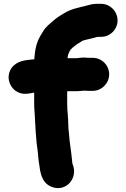

<svg xmlns="http://www.w3.org/2000/svg" viewBox="-20 -782 661 1006"><path d="M348 -304H377C395.6 -304 409.2 -306.8 420.9 -307C428.4 -306.4 435.9 -306 443 -306H466C513.6 -306 552 -346.4 552 -393C552 -440 513 -479 466 -479H443C439.5 -479 435.5 -479.3 431.1 -479.8C410.4 -482.4 391 -477 377 -477H349.8C345.8 -477.2 340.3 -477.4 333.6 -477.3C335.5 -495.8 341.2 -508.7 350.4 -522.5C354.7 -527.9 361.5 -533.4 372 -541.8C382.5 -550.9 396.5 -558.1 413.9 -569.2C434.1 -575.5 464.7 -580.8 490.9 -589H510C557 -589 596 -628 596 -675C596 -721.6 557.6 -762 510 -762H486C462.5 -762 443.6 -754.9 428.9 -751.3C389 -741.3 354.1 -735.6 317.1 -713.4C296.7 -701.2 280.6 -691.8 260.5 -674.8C242.6 -658.4 222 -643.9 206.7 -619.1L190.5 -592.7C173.7 -562.9 166.2 -535.2 162.1 -498.5L160.1 -476.3C160 -474.6 159.9 -474 159.7 -471.4C157.8 -471.1 155.3 -471.1 153.5 -470.9C117.4 -467.3 69.2 -464.7 41.8 -427.3C11.3 -385.6 25.8 -332.4 60.7 -306.8C95.7 -281.3 129.9 -292 159 -296.8V-238C159 -223.8 159.6 -211.1 161.1 -196C165.1 -126.4 167.6 -51.4 178.2 16.3C180.7 38.9 180.8 53.2 185.3 78.8C190.7 119.2 196.8 173.2 246.3 195.3C322.3 229.3 393.5 153.6 359.4 75.2C355.4 35.8 350.8 -2.4 344.8 -43.9L340.8 -87.8C338.8 -102.4 338 -113.2 338 -125C338 -165.4 332 -200.9 332 -238V-304.1C337.3 -304.3 343.8 -304 348 -304Z"/></svg>

Font: Smoothie
Style: Bd
Weight: 700
Foundry: Cannot Into Space Fonts
Version: Version 0.8